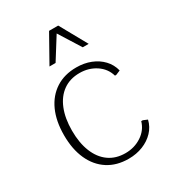

<svg xmlns="http://www.w3.org/2000/svg" viewBox="-188 -880 905 998"><g transform="rotate(-30 265.0 -381.5)"><path d="M289.6 9.8Q217.8 9.8 166 -23.7Q114.3 -57.1 86.4 -118.7Q58.6 -180.2 58.6 -264.2Q58.6 -348.6 86.4 -409.9Q114.3 -471.2 166 -504.6Q217.8 -538.1 289.6 -538.1Q336.4 -538.1 375.2 -522.7Q414.1 -507.3 440.9 -479Q467.8 -450.7 477.5 -411.6L450.7 -400.4H442.9Q429.2 -448.2 386.7 -476.3Q344.2 -504.4 289.6 -504.4Q231.9 -504.4 190.9 -475.1Q149.9 -445.8 128.2 -391.8Q106.4 -337.9 106.4 -264.2Q106.4 -190.4 128.2 -136.5Q149.9 -82.5 190.9 -53.2Q231.9 -23.9 289.6 -23.9Q343.8 -23.9 386.5 -52Q429.2 -80.1 442.9 -127.4H452.1L477.5 -116.7Q468.3 -78.1 441.4 -49.8Q414.6 -21.5 375.5 -5.9Q336.4 9.8 289.6 9.8ZM171.9 -611.8 262.7 -773.4H317.4L407.2 -611.8H371.6L290 -741.7L208.5 -611.8Z"/></g></svg>

Font: Comme Thin
Style: Regular
Weight: 250
Version: Version 1.000;gftools[0.9.27]